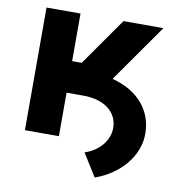

<svg xmlns="http://www.w3.org/2000/svg" viewBox="-79 -617 783 841"><g transform="rotate(10 312.5 -196.5)"><path d="M60.4 -545.5H211.6V-333.8H254.3L402.7 -545.5H580.3L399.5 -288Q442.1 -277 476 -257.3Q509.9 -237.6 533.6 -210.4Q557.2 -183.2 569.8 -149.1Q582.4 -115.1 582.4 -75.3Q582.4 -39.1 569.2 -4.8Q556.1 29.5 532 59.1Q507.8 88.8 473.7 112.4Q439.6 136 397.4 151.3L334.5 50.4Q358 42.6 377.3 29.8Q396.7 17 410.3 0.7Q424 -15.6 431.6 -34.8Q439.3 -54 439.6 -74.6Q440 -101.6 429.3 -123.4Q418.7 -145.2 398.6 -160.9Q378.6 -176.5 350.3 -185Q322.1 -193.5 287.3 -193.5H211.6V0H60.4Z"/></g></svg>

Font: Cannonade
Style: Bold
Weight: 700
Designer: Rasmus Andersson
Foundry: rsms
Version: Version 3.012;git-f93a4a705